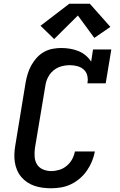

<svg xmlns="http://www.w3.org/2000/svg" viewBox="-20 -1000 640 1028"><path d="M254 8Q231 8 208 5Q185 2 164.5 -5Q144 -12 126 -24Q108 -36 94 -52.5Q80 -69 71.5 -89Q63 -109 59.5 -131Q56 -153 57 -176Q58 -199 62 -222L117 -557Q121 -580 128 -603.5Q135 -627 147 -649Q159 -671 176 -690Q193 -709 215 -721.5Q237 -734 261 -738.5Q285 -743 308 -743Q332 -743 355.5 -739Q379 -735 400 -726.5Q421 -718 438.5 -703.5Q456 -689 468 -670L478 -735H576L546 -554H448Q452 -574 447.5 -594Q443 -614 429 -627Q415 -640 395 -645.5Q375 -651 355 -651Q340 -651 324.5 -648.5Q309 -646 294.5 -640Q280 -634 267 -623.5Q254 -613 245 -599.5Q236 -586 230.5 -571.5Q225 -557 223 -542L167 -207Q164 -184 165.5 -161Q167 -138 178 -120Q189 -102 210 -93Q231 -84 254 -84Q275 -84 297 -90.5Q319 -97 337 -112Q355 -127 366 -147Q377 -167 381 -189H488Q483 -162 472.5 -136.5Q462 -111 446 -87.5Q430 -64 408 -45Q386 -26 360 -13.5Q334 -1 307 3.5Q280 8 254 8ZM270 -791 197 -862 351 -980H461L571 -856L485 -797L397 -917Z"/></svg>

Font: Iosevka Curly Slab SmBdExObl
Style: Regular
Weight: 600
Width: 7
Italic angle: -9°
Monospace: yes
Designer: Belleve Invis
Foundry: Belleve Invis
Version: Version 11.1.0; ttfautohint (v1.8.3)